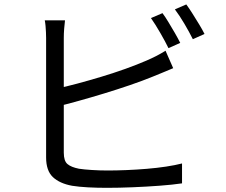

<svg xmlns="http://www.w3.org/2000/svg" viewBox="-20 -844 1040 884"><path d="M728.1 -783.5Q741.1 -766.1 755.9 -741.5Q770.8 -717 785.2 -692Q799.6 -667 809.8 -646.5L755.7 -622.4Q740.9 -652.8 717.9 -692.6Q695 -732.4 675 -760.8ZM837.7 -823.6Q851.3 -805.2 866.9 -780.3Q882.6 -755.4 897.5 -730.9Q912.4 -706.4 921.6 -687.6L867.9 -663.5Q851.6 -696.3 829 -734.6Q806.4 -772.8 785.2 -800.8ZM279.3 -750.4Q277.1 -732.7 275.4 -711.4Q273.7 -690.1 273.7 -669.4Q273.7 -656.4 273.7 -617.6Q273.7 -578.8 273.7 -525.2Q273.7 -471.6 273.7 -412.3Q273.7 -353 273.7 -298Q273.7 -243 273.7 -201.3Q273.7 -159.6 273.7 -141.2Q273.7 -103 290.6 -88.7Q307.4 -74.3 343.7 -67.1Q367.5 -63.5 403.5 -61.3Q439.4 -59 475.9 -59Q515.5 -59 562 -60.9Q608.5 -62.8 655.5 -66.7Q702.6 -70.6 744.9 -77Q787.1 -83.4 818.1 -91.4V0.2Q775.2 6.6 714.8 11.1Q654.3 15.6 590.6 18.2Q526.8 20.8 472 20.8Q427.7 20.8 385.3 18.6Q343 16.3 311.8 11.3Q254.4 0.7 223.3 -28.8Q192.3 -58.3 192.3 -119.2Q192.3 -143.5 192.3 -189Q192.3 -234.5 192.3 -292.4Q192.3 -350.3 192.3 -410.5Q192.3 -470.7 192.3 -524.6Q192.3 -578.6 192.3 -617.3Q192.3 -656 192.3 -669.4Q192.3 -681.6 191.6 -695.8Q190.9 -710 189.7 -724.4Q188.5 -738.9 186.1 -750.4ZM236.9 -435Q282 -444.7 336.3 -459.2Q390.6 -473.7 447.5 -490.9Q504.3 -508 557.6 -527.1Q610.9 -546.2 654 -564.9Q676.9 -574.7 698.9 -585.9Q720.9 -597.2 742.1 -610.5L777.4 -530.1Q756 -521.3 730.5 -510.5Q704.9 -499.6 682.6 -490.9Q635.9 -471.8 578.3 -452.1Q520.7 -432.4 459.7 -413.8Q398.7 -395.2 341.3 -379.3Q284 -363.4 237.3 -352Z"/></svg>

Font: Noto Sans TC
Style: Regular
Weight: 100
Designer: Ryoko NISHIZUKA 西塚涼子 (kana, bopomofo & ideographs); Paul D. Hunt (Latin, Greek & Cyrillic); Sandoll Communications 산돌커뮤니
Foundry: Adobe
Version: Version 2.004;hotconv 1.0.118;makeotfexe 2.5.65603